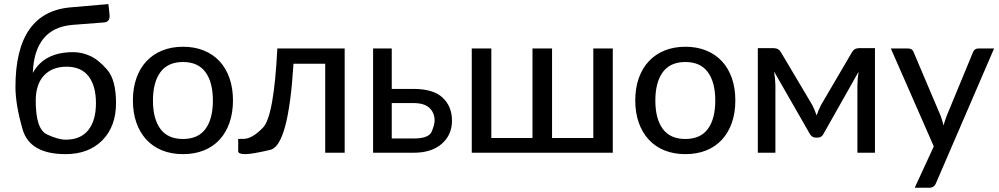

<svg xmlns="http://www.w3.org/2000/svg" viewBox="-20 -743 4862 934"><path d="M299.3 -63.5Q372.6 -63.5 409.7 -110.4Q446.8 -157.2 446.8 -241.2Q446.8 -325.2 410.9 -371.8Q375 -418.5 304.2 -418.5Q233.4 -418.5 193.6 -375.5Q153.8 -332.5 153.8 -252.4Q153.8 -114.7 208.5 -89.1Q263.2 -63.5 299.3 -63.5ZM299.3 6.8Q125 6.8 90.1 -113.3Q55.2 -233.4 55.2 -320.3Q55.2 -686 326.7 -707.5L507.3 -723.1L512.7 -673.3Q517.1 -635.7 485.4 -633.8L334 -622.1Q147.9 -607.4 139.6 -388.2Q195.3 -489.3 335.9 -489.3Q377 -489.3 417.5 -471.4Q458 -453.6 501.2 -404.1Q544.4 -354.5 544.4 -241.2Q544.4 -127.9 477.8 -60.5Q411.1 6.8 299.3 6.8Z M760.3 -116Q796.4 -66.9 870.1 -66.9Q943.8 -66.9 979.7 -116Q1015.6 -165 1015.6 -253.9Q1015.6 -342.8 979.5 -392.1Q943.4 -441.4 870.1 -441.4Q796.9 -441.4 760.5 -392.1Q724.1 -342.8 724.1 -253.9Q724.1 -165 760.3 -116ZM769.3 -497.3Q814.5 -515.6 870.4 -515.6Q926.3 -515.6 971.4 -497.3Q1016.6 -479 1048.1 -445.1Q1079.6 -411.1 1096.4 -362.8Q1113.3 -314.5 1113.3 -254.4Q1113.3 -194.3 1096.4 -146Q1079.6 -97.7 1048.1 -63.5Q1016.6 -29.3 971.4 -11.2Q926.3 6.8 870.4 6.8Q814.5 6.8 769.3 -11.2Q724.1 -29.3 692.4 -63.5Q660.6 -97.7 643.6 -146Q626.5 -194.3 626.5 -254.4Q626.5 -314.5 643.6 -362.8Q660.6 -411.1 692.4 -445.1Q724.1 -479 769.3 -497.3Z M1656.7 -507.3V0H1562V-433.1H1407.7Q1383.3 -35.2 1295.2 -14.2Q1207 6.8 1172.9 6.8Q1138.7 6.8 1138.7 -7.3V-67.4H1165Q1206.1 -67.4 1259.3 -122.1Q1312.5 -176.8 1329.1 -507.3Z M1885.7 -241.7V-69.3H1992.2Q2066.9 -69.3 2080.6 -103.8Q2094.2 -138.2 2094.2 -156.2Q2094.2 -194.3 2069.1 -218Q2043.9 -241.7 1990.7 -241.7ZM1885.7 -507.3V-310.5H1990.7Q2088.4 -310.5 2133.5 -267.8Q2178.7 -225.1 2178.7 -156.2Q2178.7 -86.9 2129.2 -43.5Q2079.6 0 1992.2 0H1794.9V-507.3Z M2274.9 -507.3H2370.1V-71.8H2570.3V-507.3H2665.5V-71.8H2866.2V-507.3H2960.9V0H2274.9Z M3204.1 -116Q3240.2 -66.9 3314 -66.9Q3387.7 -66.9 3423.6 -116Q3459.5 -165 3459.5 -253.9Q3459.5 -342.8 3423.3 -392.1Q3387.2 -441.4 3314 -441.4Q3240.7 -441.4 3204.3 -392.1Q3168 -342.8 3168 -253.9Q3168 -165 3204.1 -116ZM3213.1 -497.3Q3258.3 -515.6 3314.2 -515.6Q3370.1 -515.6 3415.3 -497.3Q3460.4 -479 3491.9 -445.1Q3523.4 -411.1 3540.3 -362.8Q3557.1 -314.5 3557.1 -254.4Q3557.1 -194.3 3540.3 -146Q3523.4 -97.7 3491.9 -63.5Q3460.4 -29.3 3415.3 -11.2Q3370.1 6.8 3314.2 6.8Q3258.3 6.8 3213.1 -11.2Q3168 -29.3 3136.2 -63.5Q3104.5 -97.7 3087.4 -146Q3070.3 -194.3 3070.3 -254.4Q3070.3 -314.5 3087.4 -362.8Q3104.5 -411.1 3136.2 -445.1Q3168 -479 3213.1 -497.3Z M3752 -327.6V0H3666.5V-508.8H3743.2Q3768.1 -508.8 3779.8 -487.3L3931.2 -232.4Q3943.8 -207 3952.6 -181.6Q3961.4 -208 3974.1 -232.4L4123.5 -487.3Q4134.8 -508.8 4159.7 -508.8H4236.3V0H4150.9V-327.6Q4150.9 -356.4 4156.7 -394L3985.4 -90.8Q3976.6 -73.7 3958 -73.7H3947.8Q3930.7 -73.7 3919.9 -90.8L3745.6 -395Q3752 -353 3752 -327.6Z M4396 -507.3Q4418.9 -507.3 4424.8 -488.3L4556.2 -178.7Q4564.5 -155.8 4569.8 -132.8Q4576.7 -156.2 4585.4 -179.7L4712.9 -488.3Q4719.7 -507.3 4740.2 -507.3H4815.9L4533.2 147.9Q4524.4 170.4 4500 170.4H4429.7L4522.5 -30.8L4313.5 -507.3Z"/></svg>

Font: Lato-Medium
Style: Regular
Weight: 500
Designer: Lukasz Dziedzic
Foundry: tyPoland Lukasz Dziedzic
Version: Version 2.006; 2014-01-15